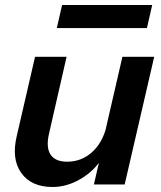

<svg xmlns="http://www.w3.org/2000/svg" viewBox="-20 -737 644 767"><path d="M190 10Q105 10 65 -46Q25 -102 47 -194L120 -510H246L176 -204Q163 -148 182 -119.5Q201 -91 248 -91Q305 -91 347.5 -129Q390 -167 406 -234L391 -110Q359 -56 303.5 -23Q248 10 190 10ZM355 0 383 -120H379L469 -510H596L478 0ZM207 -625 228 -717H588L567 -625Z"/></svg>

Font: Instrument Sans SemiBold
Style: Italic
Weight: 600
Italic angle: -13°
Designer: Rodrigo Fuenzalida
Foundry: fragTYPE
Version: Version 1.000;gftools[0.9.28]